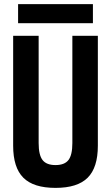

<svg xmlns="http://www.w3.org/2000/svg" viewBox="-20 -904 540 934"><path d="M250 10Q143 10 93.5 -39.5Q44 -89 44 -195V-730H168V-208Q168 -150 187 -125.5Q206 -101 250 -101Q294 -101 313 -125.5Q332 -150 332 -208V-730H456V-195Q456 -89 406.5 -39.5Q357 10 250 10ZM68 -791V-884H432V-791Z"/></svg>

Font: M PLUS Code Latin SemiBold
Style: Regular
Weight: 600
Designer: Coji Morishita
Foundry: UNDERFOREST DESIGN
Version: Version 1.002; ttfautohint (v1.8.3)